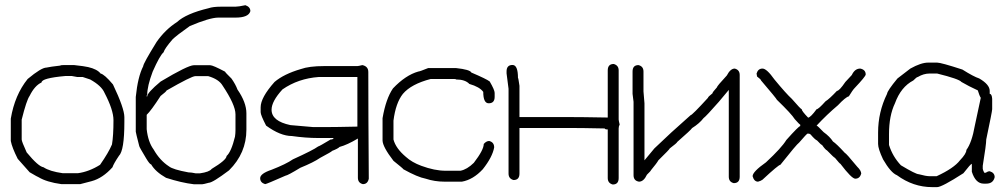

<svg xmlns="http://www.w3.org/2000/svg" viewBox="-20 -727 3946 756"><path d="M229.5 -470.7H272.5Q313 -466.3 327.1 -462.9Q362.8 -454.6 376 -437.5Q391.1 -434.6 424.8 -394.5Q469.7 -300.3 469.7 -265.6V-246.1Q469.7 -134.3 448.2 -113.3Q427.2 -82 422.9 -68.4Q384.3 -25.4 340.8 -13.7L295.9 -2H221.7Q164.1 -9.8 131.8 -29.3Q129.9 -29.3 96.7 -48.8L49.8 -101.6Q27.3 -146 22.5 -171.9V-259.8Q38.1 -353 88.9 -416Q142.6 -460.9 163.1 -460.9Q178.2 -464.4 217.8 -468.8Q217.8 -470.7 229.5 -470.7ZM65.4 -255.9V-177.7Q65.4 -169.9 85 -127Q130.9 -71.3 151.4 -68.4Q175.3 -52.2 227.5 -44.9H286.1Q330.6 -50.8 374 -78.1Q407.7 -126.5 420.9 -158.2Q426.8 -192.4 426.8 -253.9Q426.8 -293.9 391.6 -361.3Q379.9 -389.2 335 -414.1L305.7 -423.8H284.2Q281.7 -423.8 262.7 -427.7H237.3Q143.6 -419.4 143.6 -402.3Q116.7 -390.1 96.7 -349.6Q84.5 -332.5 65.4 -255.9Z M946.3 -706.5Q965.8 -699.7 965.8 -683.1Q959 -657.7 907.2 -657.7H838.9Q804.7 -657.2 727.5 -624.5Q674.8 -587.4 659.2 -571.8Q628.4 -536.1 624 -521Q609.4 -508.8 581.1 -444.8Q559.6 -387.7 559.6 -353Q557.6 -353 557.6 -349.1V-347.2H559.6Q559.6 -361.8 612.3 -405.8Q719.2 -469.7 743.2 -470.2H807.6Q818.4 -470.2 866.2 -444.8Q866.2 -442.4 891.6 -417.5Q907.7 -394.5 915 -374.5Q950.2 -323.7 950.2 -280.8V-216.3Q950.2 -124 881.8 -56.2Q816.9 -7.3 801.8 -7.3Q780.8 -1.5 776.4 -1.5H743.2Q694.3 -7.3 633.8 -26.9Q591.8 -50.8 575.2 -79.6Q569.8 -79.6 555.7 -103Q528.3 -148.4 528.3 -151.9Q514.6 -205.1 514.6 -208.5V-345.2Q522.5 -424.3 543.9 -466.3Q543.9 -476.6 596.7 -562Q630.9 -610.8 676.8 -640.1Q712.4 -673.3 801.8 -694.8Q818.4 -700.7 850.6 -700.7H907.2Q918.9 -700.7 946.3 -706.5ZM557.6 -274.9V-218.3Q563 -168 585 -138.2Q609.4 -95.2 645.5 -71.8Q660.6 -59.6 721.7 -48.3Q732.9 -48.3 751 -44.4H766.6Q804.7 -49.8 813.5 -62Q872.1 -97.2 872.1 -112.8Q890.6 -128.9 905.3 -189Q907.2 -201.7 907.2 -214.4V-276.9Q907.2 -314 856.4 -390.1Q841.8 -415 799.8 -427.2H749Q734.4 -427.2 635.7 -370.6Q635.7 -367.2 612.3 -349.1Q574.7 -291 557.6 -274.9Z M1406.7 -470.7Q1430.2 -465.8 1430.2 -443.4Q1430.2 -287.1 1432.1 -23.4Q1427.7 -2 1408.7 -2Q1389.2 -6.8 1389.2 -27.3V-181.6Q1347.7 -156.7 1316.9 -148.4Q1311.5 -142.1 1287.6 -132.8Q1287.6 -130.4 1240.7 -105.5Q1215.3 -87.9 1162.6 -66.4Q1112.8 -36.1 1104 -35.2Q1028.8 -2 1023.9 -2Q1004.4 -7.8 1004.4 -25.4Q1004.4 -43.5 1049.3 -58.6Q1106.9 -81.1 1133.3 -99.6Q1212.9 -135.7 1232.9 -150.4Q1236.3 -150.4 1281.7 -177.7Q1292 -177.7 1293.5 -183.6H1232.9Q1184.1 -183.6 1129.4 -191.4Q1084 -191.4 1027.8 -232.4Q1006.3 -273.9 1006.3 -285.2V-304.7Q1006.3 -342.8 1061 -404.3Q1097.7 -435.5 1164.6 -455.1Q1197.3 -466.8 1256.3 -466.8H1387.2Q1391.1 -466.8 1406.7 -470.7ZM1049.3 -294.9Q1049.3 -250 1123.5 -234.4Q1129.9 -234.4 1213.4 -226.6H1260.3Q1301.8 -226.6 1387.2 -228.5V-423.8H1234.9Q1154.3 -418 1092.3 -375Q1049.3 -328.1 1049.3 -294.9Z M1775.4 -459Q1830.6 -453.1 1835.9 -441.4Q1895.5 -416 1908.2 -406.2Q1927.7 -372.6 1927.7 -361.3V-345.7Q1927.7 -320.3 1904.3 -320.3Q1882.8 -320.3 1882.8 -365.2Q1868.7 -384.8 1828.1 -396.5Q1811.5 -414.1 1775.4 -414.1Q1775.4 -416 1767.6 -416H1675.8Q1599.1 -396 1566.4 -357.4Q1538.1 -321.8 1529.3 -252V-177.7Q1538.6 -142.6 1578.1 -109.4Q1601.6 -87.9 1638.7 -74.2Q1691.4 -54.7 1734.4 -54.7H1793Q1818.8 -59.6 1845.7 -85.9Q1884.8 -136.7 1884.8 -160.2Q1895 -171.9 1906.2 -171.9Q1925.8 -167 1925.8 -146.5Q1918.9 -108.4 1880.9 -60.5Q1842.8 -19.5 1798.8 -11.7H1730.5Q1691.4 -11.7 1656.2 -23.4Q1624.5 -29.3 1568.4 -60.5Q1568.4 -62.5 1529.3 -93.8Q1486.8 -148.9 1486.3 -173.8V-261.7Q1499.5 -338.4 1527.3 -378.9Q1577.1 -431.2 1627 -445.3Q1632.3 -445.3 1666 -459Z M2396.5 -475.1Q2416 -469.7 2416 -449.7V-256.3Q2416 -252.4 2419.9 -236.8Q2416 -229.5 2416 -221.2V-25.9Q2416 -0.5 2392.6 -0.5Q2373 -5.9 2373 -25.9V-217.3Q2361.3 -217.3 2361.3 -221.2Q2271 -223.1 2220.7 -223.1H2025.4V-43.5Q2025.4 -18.1 2002 -18.1Q1982.4 -23.4 1982.4 -43.5V-377.4L1974.6 -438V-445.8Q1974.6 -471.2 1998 -471.2Q2019.5 -471.2 2019.5 -420.4Q2021 -420.4 2025.4 -389.2V-266.1H2212.9Q2271.5 -266.1 2373 -264.2V-449.7Q2373 -475.1 2396.5 -475.1Z M2494.1 -470.7Q2513.7 -465.8 2513.7 -445.3V-367.2Q2513.7 -364.3 2517.6 -320.3V-95.7L2556.6 -142.6Q2612.3 -194.3 2623 -205.1L2699.2 -273.4Q2705.1 -273.4 2767.6 -341.8Q2767.6 -345.7 2785.2 -359.4Q2785.2 -363.8 2802.7 -382.8Q2802.7 -387.7 2841.8 -429.7Q2856 -457 2873 -457Q2892.6 -452.1 2892.6 -431.6V-31.2Q2892.6 -5.9 2869.1 -5.9Q2849.6 -10.7 2849.6 -31.2V-373L2810.5 -326.2Q2761.2 -270 2750 -261.7Q2733.9 -240.7 2705.1 -222.7Q2701.2 -215.8 2646.5 -168Q2646.5 -164.6 2617.2 -142.6Q2617.2 -139.6 2572.3 -95.7Q2566.9 -85.4 2543 -56.6Q2543 -54.2 2527.3 -39.1Q2514.6 -11.7 2496.1 -11.7Q2474.6 -15.1 2474.6 -37.1V-326.2Q2470.7 -354.5 2470.7 -357.4V-445.3Q2470.7 -470.7 2494.1 -470.7Z M2982.4 -457Q2999 -457 3029.3 -414.1Q3075.7 -357.9 3097.7 -337.9Q3133.3 -296.9 3136.7 -296.9Q3136.7 -290 3162.1 -263.7Q3172.4 -265.6 3195.3 -296.9Q3202.6 -296.9 3230.5 -328.1Q3245.1 -336.9 3275.4 -369.1Q3284.7 -369.1 3308.6 -404.3L3334 -431.6Q3345.7 -457 3367.2 -457Q3388.7 -452.6 3388.7 -433.6Q3388.2 -425.8 3345.7 -380.9Q3337.4 -372.6 3322.3 -347.7Q3309.6 -344.7 3279.3 -312.5Q3235.8 -275.9 3195.3 -232.4Q3198.7 -232.4 3222.7 -207Q3247.1 -189.5 3259.8 -169.9Q3273.4 -161.1 3306.6 -125Q3310.5 -125 3355.5 -70.3Q3371.1 -55.2 3371.1 -43Q3365.2 -23.4 3347.7 -23.4Q3333.5 -23.4 3289.1 -82Q3286.6 -82 3267.6 -105.5Q3264.6 -105.5 3236.3 -134.8Q3230 -137.2 3216.8 -156.2Q3213.4 -156.2 3197.3 -173.8Q3189 -177.2 3171.9 -197.3Q3168 -201.2 3160.2 -201.2Q3156.2 -200.2 3127 -166Q3116.2 -158.2 3052.7 -78.1Q3045.4 -78.1 2982.4 -19.5Q2976.1 -14.6 2964.8 -11.7Q2949.2 -11.7 2943.4 -33.2Q2943.4 -50.8 2996.1 -87.9Q3057.6 -145 3076.2 -175.8Q3125 -230.5 3130.9 -230.5V-236.3Q3128.4 -236.3 3109.4 -257.8Q3097.2 -277.8 3039.1 -334Q3037.1 -339.4 2976.6 -410.2Q2976.6 -414.1 2960.9 -425.8Q2960.9 -427.2 2959 -437.5Q2964.8 -457 2982.4 -457Z M3634.8 -480.5H3669.9Q3685.5 -480.5 3769.5 -453.1Q3813.5 -425.3 3835.9 -418Q3877 -394 3877 -369.1V-357.4Q3885.3 -357.4 3886.7 -337.9V-296.9Q3886.7 -289.1 3863.3 -177.7Q3863.3 -157.7 3849.6 -74.2V-62.5Q3849.6 -58.6 3855.5 -46.9H3861.3Q3869.6 -52.7 3877 -52.7Q3896.5 -46.9 3896.5 -29.3Q3890.6 -3.9 3863.3 -3.9H3853.5Q3821.3 -3.9 3806.6 -50.8V-82Q3802.2 -82 3773.4 -44.9Q3688.5 9.8 3669.9 9.8H3650.4Q3575.7 9.8 3511.7 -37.1Q3487.3 -46.9 3457 -99.6Q3437.5 -141.1 3437.5 -160.2V-205.1Q3437.5 -285.6 3472.7 -357.4Q3474.1 -370.1 3513.7 -418L3564.5 -457Q3606.4 -480.5 3634.8 -480.5ZM3480.5 -199.2V-156.2Q3494.6 -110.8 3527.3 -76.2Q3585.9 -41 3597.7 -41Q3626 -33.2 3640.6 -33.2H3668Q3735.8 -64.5 3759.8 -95.7Q3785.2 -122.1 3785.2 -136.7Q3806.6 -165.5 3818.4 -232.4L3841.8 -341.8Q3836.4 -350.1 3830.1 -371.1Q3793.9 -387.7 3765.6 -404.3Q3756.8 -416 3669.9 -437.5H3640.6Q3616.7 -437.5 3593.8 -423.8Q3589.4 -423.8 3576.2 -410.2Q3527.3 -384.8 3503.9 -320.3Q3480.5 -271.5 3480.5 -199.2Z"/></svg>

Font: CEF Fonts CJK
Style: Regular
Weight: 400
Designer: PartyBoss (派对大魔王)
Version: Release 2.25